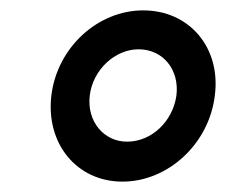

<svg xmlns="http://www.w3.org/2000/svg" viewBox="-20 -828 436 370"><path d="M216 -478C304 -478 383 -551 394 -644C406 -736 345 -808 256 -808C168 -808 90 -736 79 -644C68 -551 128 -478 216 -478ZM225 -555C180 -555 147 -594 153 -644C159 -694 202 -733 247 -733C294 -733 326 -694 320 -644C313 -594 272 -555 225 -555Z"/></svg>

Font: Barlow Condensed SemiBold
Style: Italic
Weight: 600
Width: 3
Italic angle: -7°
Designer: Jeremy Tribby
Foundry: Tribby Type
Version: Version 1.422;hotconv 1.0.109;makeotfexe 2.5.65596